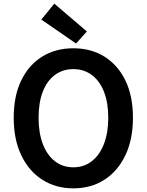

<svg xmlns="http://www.w3.org/2000/svg" viewBox="-20 -1016 802 1050"><path d="M381 14Q285 14 211.5 -33Q138 -80 96.5 -166.5Q55 -253 55 -372Q55 -492 96.5 -577Q138 -662 211.5 -707Q285 -752 381 -752Q478 -752 551 -706.5Q624 -661 665.5 -576.5Q707 -492 707 -372Q707 -253 665.5 -166.5Q624 -80 551 -33Q478 14 381 14ZM381 -101Q439 -101 482 -134.5Q525 -168 548.5 -229Q572 -290 572 -372Q572 -455 548.5 -514.5Q525 -574 482 -606Q439 -638 381 -638Q323 -638 280 -606Q237 -574 214 -514.5Q191 -455 191 -372Q191 -290 214 -229Q237 -168 280 -134.5Q323 -101 381 -101ZM396 -778 206 -909 277 -996 455 -844Z"/></svg>

Font: Noto Sans TC SemiBold
Style: Regular
Weight: 600
Designer: Ryoko NISHIZUKA  (kana, bopomofo & ideographs); Paul D. Hunt (Latin, Greek & Cyrillic); Sandoll Communications , Soo-you
Foundry: Adobe
Version: Version 2.004-H2;hotconv 1.0.118;makeotfexe 2.5.65603